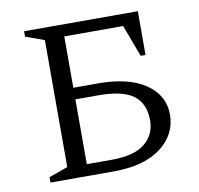

<svg xmlns="http://www.w3.org/2000/svg" viewBox="-67 -630 724 700"><g transform="rotate(-10 294.5 -280.0)"><path d="M299 0H65V-20L135 -45V-515L66 -540V-560H487V-398H469L425 -516H207V-326H298Q412 -326 474.5 -283Q537 -240 537 -169Q537 -95 474.5 -47.5Q412 0 299 0ZM292 -283H207V-43H298Q383 -43 422.5 -75.5Q462 -108 462 -160Q462 -223 422 -253Q382 -283 292 -283Z"/></g></svg>

Font: Spectral SC Light
Style: Regular
Weight: 300
Designer: Jean-Baptiste Levee
Foundry: Production Type
Version: Version 2.001